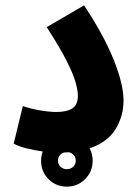

<svg xmlns="http://www.w3.org/2000/svg" viewBox="-20 -563 518 715"><path d="M31 -28 65 -168Q94 -158 129 -152Q164 -146 190 -146Q229 -146 249.5 -159.5Q270 -173 270 -206Q270 -226 261.5 -256.5Q253 -287 228 -336.5Q203 -386 154 -462L293 -543Q365 -435 402.5 -342.5Q440 -250 440 -189Q440 -130 410 -81.5Q380 -33 314 -11Q325 11 325 36Q325 76 297 104Q269 132 229 132Q188 132 160.5 104Q133 76 133 36Q133 18 139 1Q110 -3 81 -10Q52 -17 31 -28ZM229 67Q243 67 252.5 58Q262 49 262 36Q262 23 255 15Q248 7 237 4Q228 5 218 5Q196 13 196 36Q196 49 205.5 58Q215 67 229 67Z"/></svg>

Font: Noto Sans Arabic UI Cn XBd
Style: Regular
Weight: 800
Width: 3
Designer: Monotype Design Team, Nadine Chahine and Nizar Qandah
Foundry: Monotype Imaging Inc.
Version: Version 2.010; ttfautohint (v1.8.4.7-5d5b)